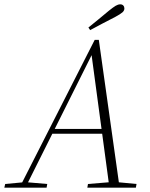

<svg xmlns="http://www.w3.org/2000/svg" viewBox="-54 -866 693 886"><path d="M-34 0 -30 -17 56 -25H70L164 -17L161 0ZM36 0 383 -682H402L498 0H451L367 -624H375L372 -618L63 0ZM178 -249 182 -271H441V-249ZM349 0 352 -17 462 -26H481L576 -17L573 0ZM354 -739Q378 -758 402 -778Q426 -798 449 -817Q469 -833 480 -839.5Q491 -846 501 -846Q510 -846 515 -840.5Q520 -835 520 -827Q520 -817 511 -809Q502 -801 478 -788Q449 -773 420 -758Q391 -743 362 -727Z"/></svg>

Font: Source Serif 4 48pt Light
Style: Italic
Weight: 300
Italic angle: -12°
Designer: Frank Grießhammer
Foundry: Adobe Systems Incorporated
Version: Version 4.004;hotconv 1.0.116;makeotfexe 2.5.65601